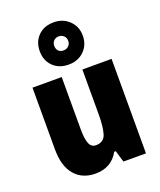

<svg xmlns="http://www.w3.org/2000/svg" viewBox="-156 -948 882 1056"><g transform="rotate(-20 285.5 -420.5)"><path d="M517 -553V0H385L365 -68H356Q313 10 219 10Q143 10 98.5 -41.5Q54 -93 54 -193V-553H225V-248Q225 -192 236 -164Q247 -136 274 -136Q321 -136 333.5 -177Q346 -218 346 -289V-553ZM286 -604Q229 -604 194.5 -638.5Q160 -673 160 -727Q160 -782 194.5 -816.5Q229 -851 286 -851Q340 -851 376 -816Q412 -781 412 -728Q412 -674 376.5 -639Q341 -604 286 -604ZM286 -687Q303 -687 315 -698.5Q327 -710 327 -728Q327 -746 315 -757.5Q303 -769 286 -769Q268 -769 256.5 -757.5Q245 -746 245 -728Q245 -710 255 -698.5Q265 -687 286 -687Z"/></g></svg>

Font: Noto Sans Myanmar UI Condensed Black
Style: Regular
Weight: 900
Width: 3
Designer: Monotype Design Team
Foundry: Monotype Imaging Inc.
Version: Version 2.103; ttfautohint (v1.8.4.7-5d5b)